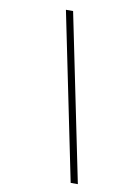

<svg xmlns="http://www.w3.org/2000/svg" viewBox="-100 -841 720 1053"><g transform="rotate(10 260.0 -315.0)"><path d="M219.5 -780.5 410 150H370L179.5 -780.5Z"/></g></svg>

Font: Bodoni* 06pt Medium
Style: Italic
Weight: 500
Italic angle: -13°
Version: Version 2.3